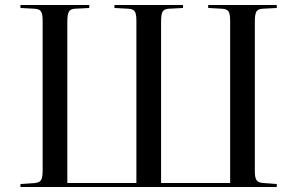

<svg xmlns="http://www.w3.org/2000/svg" viewBox="-20 -750 1198 770"><path d="M62 0V-12L120 -16Q139 -18 145 -28.5Q151 -39 151 -67V-668Q151 -694 144.5 -704Q138 -714 118 -715L62 -718V-730H338V-718L280 -715Q262 -714 256 -702.5Q250 -691 250 -664V-16H527V-668Q527 -694 520.5 -704Q514 -714 494 -715L439 -718V-730H714V-718L657 -715Q638 -714 632 -703Q626 -692 626 -664V-16H903V-668Q903 -694 896.5 -704Q890 -714 870 -715L815 -718V-730H1090V-718L1033 -715Q1014 -714 1008 -703Q1002 -692 1002 -664V-63Q1002 -38 1008.5 -28Q1015 -18 1035 -16L1090 -12V0Z"/></svg>

Font: Display Regular
Style: Regular
Weight: 400
Designer: Latin by Veronika Burian and Jose Scaglione. Greek by Irene Vlachou. Cyrillic by Vera Evstafieva.
Foundry: TypeTogether
Version: Version 3.002